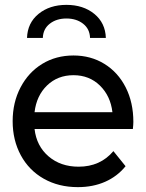

<svg xmlns="http://www.w3.org/2000/svg" viewBox="-20 -763 600 789"><path d="M526 -233C527.3 -245 528 -254.7 528 -262C528 -315.3 517.5 -362.7 496.5 -404C475.5 -445.3 446.3 -477.5 409 -500.5C371.7 -523.5 329.3 -535 282 -535C234 -535 191.2 -523.5 153.5 -500.5C115.8 -477.5 86.2 -445.3 64.5 -404C42.8 -362.7 32 -316.3 32 -265C32 -213 43.2 -166.3 65.5 -125C87.8 -83.7 119.3 -51.5 160 -28.5C200.7 -5.5 247.3 6 300 6C341.3 6 378.7 -1.3 412 -16C445.3 -30.7 473.3 -52 496 -80L446 -142C410 -99.3 362.3 -78 303 -78C253.7 -78 212.5 -92.2 179.5 -120.5C146.5 -148.8 127.3 -186.3 122 -233ZM173.5 -412C202.5 -440 238.7 -454 282 -454C325.3 -454 361.5 -439.8 390.5 -411.5C419.5 -383.2 436.7 -346.7 442 -302H122C127.3 -347.3 144.5 -384 173.5 -412ZM138.5 -706C108.2 -681.3 92.3 -648.3 91 -607H156C156.7 -631.7 166.2 -651.2 184.5 -665.5C202.8 -679.8 225.7 -687 253 -687C280.3 -687 303.2 -679.8 321.5 -665.5C339.8 -651.2 349.3 -631.7 350 -607H415C413.7 -648.3 397.8 -681.3 367.5 -706C337.2 -730.7 299 -743 253 -743C207 -743 168.8 -730.7 138.5 -706Z"/></svg>

Font: Rookery
Style: Regular
Weight: 400
Designer: Ryan Kimball / Julieta Ulanovsky
Foundry: Motorola Mobility LLC.
Version: Version 1.0